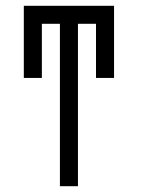

<svg xmlns="http://www.w3.org/2000/svg" viewBox="-20 -645 540 665"><path d="M187.5 -562.5V0H250V-562.5H312.5V-375H375Q375 -375 375 -625H62.5Q62.5 -625 62.5 -375H125V-562.5Z"/></svg>

Font: UnifontExMono
Style: Regular
Weight: 500
Version: Version 15.0.06